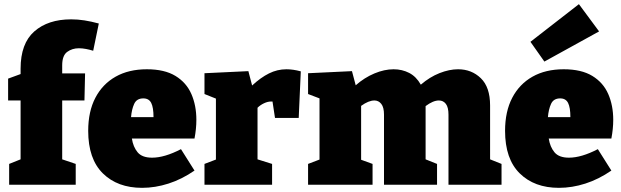

<svg xmlns="http://www.w3.org/2000/svg" viewBox="-20 -888 2986 923"><path d="M24 0V-100L79 -122V-405H19V-510L79 -532V-558Q79 -679 145 -737Q211 -795 322 -795Q354 -795 386 -790Q418 -785 455 -775L428 -644Q412 -649 394 -652.5Q376 -656 359 -656Q327 -656 303 -638.5Q279 -621 279 -574V-535H389L386 -405H279V-122L344 -100V0Z M663 15Q545 15 474.5 -54.5Q404 -124 404 -259Q404 -352 438.5 -418Q473 -484 536 -519.5Q599 -555 686 -555Q771 -555 823.5 -523Q876 -491 900 -436Q924 -381 924 -312Q924 -269 915 -222H614Q620 -182 641.5 -156Q663 -130 711 -130Q771 -130 850 -171L915 -68Q854 -26 790 -5.5Q726 15 663 15ZM669 -415Q637 -415 625 -388.5Q613 -362 610 -325H718Q718 -371 707 -393Q696 -415 669 -415Z M963 0V-100L1018 -121V-414L963 -436V-536L1174 -546L1192 -477Q1233 -515 1273 -535Q1313 -555 1357 -555Q1389 -555 1426 -545L1416 -321H1302L1290 -400Q1287 -400 1283 -400Q1267 -400 1249 -391.5Q1231 -383 1218 -370V-122L1288 -100V0Z M1771 -100V0H1461V-100L1516 -121V-415L1461 -436V-536L1672 -546L1690 -478Q1732 -515 1780 -535Q1828 -555 1872 -555Q1913 -555 1947 -537.5Q1981 -520 2003 -481Q2046 -518 2093 -536.5Q2140 -555 2182 -555Q2247 -555 2291.5 -512Q2336 -469 2336 -381V-122L2391 -100V0H2136V-337Q2136 -372 2123.5 -388.5Q2111 -405 2090 -405Q2062 -405 2026 -378V-122L2081 -100V0H1826V-337Q1826 -372 1813 -388.5Q1800 -405 1780 -405Q1752 -405 1716 -379V-120Z M2667 15Q2549 15 2478.5 -54.5Q2408 -124 2408 -259Q2408 -352 2442.5 -418Q2477 -484 2540 -519.5Q2603 -555 2690 -555Q2775 -555 2827.5 -523Q2880 -491 2904 -436Q2928 -381 2928 -312Q2928 -269 2919 -222H2618Q2624 -182 2645.5 -156Q2667 -130 2715 -130Q2775 -130 2854 -171L2919 -68Q2858 -26 2794 -5.5Q2730 15 2667 15ZM2673 -415Q2641 -415 2629 -388.5Q2617 -362 2614 -325H2722Q2722 -371 2711 -393Q2700 -415 2673 -415ZM2597 -592 2530 -687 2763 -868 2860 -737Z"/></svg>

Font: Bitter Black
Style: Regular
Weight: 900
Designer: Sol Matas, and Bitter project Authors
Foundry: Sol Matas
Version: Version 2.001